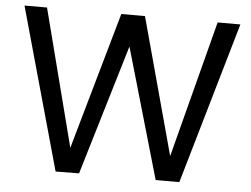

<svg xmlns="http://www.w3.org/2000/svg" viewBox="-50 -760 1076 824"><g transform="rotate(5 488.0 -348.0)"><path d="M218 1 319 0 487 -561 649 0H751L953 -697H855L702 -108L542 -697H440L272 -106L120 -697H23Z"/></g></svg>

Font: Matrixport Regular
Style: Regular
Weight: 400
Designer: Ninad Kale (Devanagari), Jonny Pinhorn (Latin)
Foundry: Indian Type Foundry
Version: Version 3.200;PS 1.000;hotconv 16.6.54;makeotf.lib2.5.65590